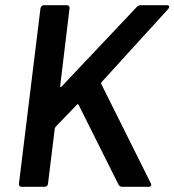

<svg xmlns="http://www.w3.org/2000/svg" viewBox="-20 -720 672 740"><path d="M53 -12 136 -688Q137 -693 140.5 -696.5Q144 -700 149 -700H238Q243 -700 246 -696.5Q249 -693 248 -688L212 -389Q211 -386 213 -385Q215 -384 217 -386L507 -693Q514 -700 522 -700H623Q632 -700 632 -694Q632 -689 628 -685L372 -404Q368 -400 370 -397L561 -14Q563 -10 563 -8Q563 0 552 0H450Q442 0 437 -8L283 -316Q282 -318 280 -318.5Q278 -319 277 -317L194 -231L191 -224L165 -12Q165 -7 161 -3.5Q157 0 152 0H63Q58 0 55 -3.5Q52 -7 53 -12Z"/></svg>

Font: Barlow SemiBold
Style: Italic
Weight: 600
Italic angle: -7°
Designer: Jeremy Tribby
Foundry: Tribby Type
Version: Version 1.408